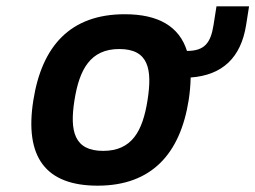

<svg xmlns="http://www.w3.org/2000/svg" viewBox="-20 -572 807 607"><path d="M571.1 -411C546.7 -488.3 481.1 -527 374.5 -527C202.6 -527 112.6 -426.9 85.4 -255C56.9 -75 124.6 15 288.6 15C458.7 15 549.5 -85.2 576.4 -255C580.1 -278.3 582.2 -302.3 582.8 -327C683.3 -334.3 741.7 -389.7 758.1 -493L767.4 -552H664.4L655.1 -493C646.2 -436.6 627 -411 571.1 -411ZM306 -95C214.6 -95 199.9 -157.1 215.4 -255C230.9 -352.7 265.7 -417 357 -417C449.2 -417 462.1 -354.4 446.4 -255C430.9 -157 396.9 -95 306 -95Z"/></svg>

Font: Fog Sans
Style: It
Weight: 700
Foundry: Intel Corporation
Version: Version 1.00